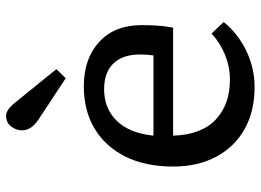

<svg xmlns="http://www.w3.org/2000/svg" viewBox="-130 -692 836 615"><g transform="rotate(-90 287.5 -384.0)"><path d="M317 14Q239 14 182 -18Q125 -50 93.5 -109Q62 -168 62 -247Q62 -336 94 -400Q126 -464 183.5 -498.5Q241 -533 319 -533Q408 -533 461.5 -483.5Q515 -434 515 -349Q515 -323 513.5 -298.5Q512 -274 507 -247H161Q164 -156 212.5 -110.5Q261 -65 340 -65Q381 -65 419.5 -80.5Q458 -96 488 -124L525 -85Q488 -39 432.5 -12.5Q377 14 317 14ZM161 -310H418Q421 -330 421 -353Q421 -408 392.5 -438Q364 -468 309 -468Q248 -468 208.5 -427.5Q169 -387 161 -310ZM345 -591 213 -678Q178 -701 178 -731Q178 -750 190.5 -766Q203 -782 225 -782Q244 -782 267 -753L374 -621Z"/></g></svg>

Font: Literata 7pt
Style: Regular
Weight: 400
Designer: Latin by Veronika Burian and Jose Scaglione. Greek by Irene Vlachou. Cyrillic by Vera Evstafieva.
Foundry: TypeTogether
Version: Version 3.002